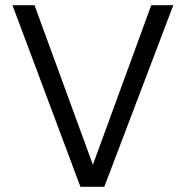

<svg xmlns="http://www.w3.org/2000/svg" viewBox="-20 -720 717 740"><path d="M563 -700H648L382 0H290L28 -700H113L338 -85Z"/></svg>

Font: Albert Sans
Style: Regular
Weight: 400
Designer: Andreas Rasmussen
Foundry: a.Foundry
Version: Version 1.025